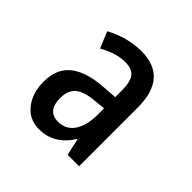

<svg xmlns="http://www.w3.org/2000/svg" viewBox="-104 -807 511 511"><g transform="rotate(45 151.0 -552.0)"><path d="M153 -722Q252 -722 252 -609V-388H209L198 -437Q164 -382 107 -382Q70 -382 48 -410Q26 -438 26 -480Q26 -530 57.5 -554.5Q89 -579 149 -583L190 -586V-612Q190 -643 179.5 -657Q169 -671 143 -671Q125 -671 107.5 -665.5Q90 -660 70 -649L51 -695Q101 -722 153 -722ZM160 -541Q122 -538 105 -524Q88 -510 88 -481Q88 -432 129 -432Q158 -432 174 -455.5Q190 -479 190 -519V-544Z"/></g></svg>

Font: Noto Sans Tamil ExtraCondensed
Style: Regular
Weight: 400
Width: 2
Designer: Jelle Bosma - Monotype Design Team
Foundry: Monotype Imaging Inc.
Version: Version 2.004; ttfautohint (v1.8.4.7-5d5b)